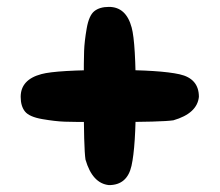

<svg xmlns="http://www.w3.org/2000/svg" viewBox="-20 -558 637 557"><path d="M303 -204Q450 -204 483 -209Q552 -229 557 -277Q557 -330 501 -342.5Q445 -355 309 -355Q305 -355 303 -355Q144 -355 100 -343Q40 -327 40 -277Q40 -250 52.5 -234.5Q65 -219 102.5 -212.5Q140 -206 167.5 -205Q195 -204 263 -204Q289 -204 303 -204ZM223 -275Q223 -128 228 -95Q248 -26 296 -21Q349 -21 361.5 -77Q374 -133 374 -269Q374 -273 374 -275Q374 -434 362 -478Q346 -538 296 -538Q269 -538 253.5 -525.5Q238 -513 231.5 -475.5Q225 -438 224 -410.5Q223 -383 223 -315Q223 -289 223 -275Z"/></svg>

Font: Cherry Bomb
Style: Regular
Weight: 400
Designer: satsuyako
Foundry: satsuyako
Version: Version 4.0